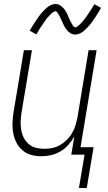

<svg xmlns="http://www.w3.org/2000/svg" viewBox="-20 -770 540 956"><path d="M412 166H373L401 0H335L350 -90Q337 -68 320 -48.5Q303 -29 280.5 -16Q258 -3 234 2.5Q210 8 186 8Q159 8 134.5 1Q110 -6 91 -22.5Q72 -39 61 -61.5Q50 -84 45.5 -109.5Q41 -135 42.5 -162Q44 -189 48 -215L99 -520H139L87 -209Q84 -188 83 -166.5Q82 -145 85.5 -124Q89 -103 98 -85Q107 -67 122 -53.5Q137 -40 157.5 -34.5Q178 -29 200 -29Q220 -29 240 -33Q260 -37 278.5 -47.5Q297 -58 313 -74Q329 -90 339.5 -108.5Q350 -127 356 -147Q362 -167 366 -187L421 -520H461L381 -37H446ZM355 -598Q349 -598 343 -599.5Q337 -601 332 -604Q327 -607 322.5 -610.5Q318 -614 314.5 -618.5Q311 -623 307.5 -627.5Q304 -632 301.5 -637Q299 -642 296.5 -647Q294 -652 291.5 -657.5Q289 -663 286.5 -668.5Q284 -674 281.5 -679.5Q279 -685 276.5 -690Q274 -695 271 -699.5Q268 -704 265 -709Q262 -714 256 -714Q252 -714 248 -711.5Q244 -709 240.5 -706.5Q237 -704 233.5 -700.5Q230 -697 226 -692.5Q222 -688 220.5 -686.5Q219 -685 216.5 -682.5Q214 -680 212 -677Q210 -674 207.5 -670.5Q205 -667 202.5 -663.5Q200 -660 197.5 -656Q195 -652 192 -648Q189 -644 186 -639.5Q183 -635 180 -630.5Q177 -626 174 -621Q171 -616 168 -610.5Q165 -605 161 -599L128 -617Q134 -628 140 -638Q146 -648 152 -657Q158 -666 163.5 -674Q169 -682 174 -689Q179 -696 184 -702Q189 -708 194 -713Q199 -718 206.5 -725.5Q214 -733 221.5 -738Q229 -743 238 -746.5Q247 -750 256 -750Q262 -750 267.5 -748.5Q273 -747 278 -744Q283 -741 287.5 -737.5Q292 -734 296 -729.5Q300 -725 303 -720.5Q306 -716 309 -711Q312 -706 314.5 -701Q317 -696 319 -690.5Q321 -685 323.5 -679.5Q326 -674 328.5 -668.5Q331 -663 334 -658Q337 -653 339.5 -648.5Q342 -644 345.5 -639Q349 -634 355 -634Q359 -634 362.5 -636.5Q366 -639 369.5 -641.5Q373 -644 376.5 -647.5Q380 -651 384.5 -655.5Q389 -660 390 -661.5Q391 -663 393.5 -665.5Q396 -668 398 -671Q400 -674 402.5 -677.5Q405 -681 408 -684.5Q411 -688 413.5 -692Q416 -696 418.5 -700Q421 -704 424.5 -708.5Q428 -713 430.5 -717.5Q433 -722 436.5 -727Q440 -732 443 -737.5Q446 -743 450 -749L483 -731Q477 -720 471 -710Q465 -700 459 -691Q453 -682 447.5 -674Q442 -666 437 -659Q432 -652 427 -646Q422 -640 417 -635Q412 -630 404.5 -622.5Q397 -615 389.5 -610Q382 -605 373 -601.5Q364 -598 355 -598Z"/></svg>

Font: Iosevka Extralight
Style: Italic
Weight: 200
Italic angle: -9°
Monospace: yes
Designer: Belleve Invis
Foundry: Belleve Invis
Version: Version 32.5.0; ttfautohint (v1.8.4)